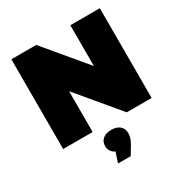

<svg xmlns="http://www.w3.org/2000/svg" viewBox="-216 -863 1236 1297"><g transform="rotate(-30 402.0 -215.0)"><path d="M57 0V-700H251L517 -382V-700H747V0H553L287 -318V0ZM329 270 355 191Q343 186 335 178Q312 159 312 125Q312 91 336 70.5Q360 50 402 50Q444 50 468 70.5Q492 91 492 125Q492 139 487.5 158.5Q483 178 467 205L428 270Z"/></g></svg>

Font: Montserrat Thin Black
Style: Regular
Weight: 900
Version: Version 9.000